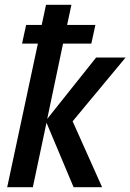

<svg xmlns="http://www.w3.org/2000/svg" viewBox="-20 -781 544 801"><path d="M138 -599H72L89 -677H154L172 -761H278L260 -677H378L361 -599H243L177 -285L381 -541H504L283 -275L406 0H287L174 -269L117 0H10Z"/></svg>

Font: Noto Sans UI NarrowMedium
Style: Italic
Weight: 500
Width: 4
Italic angle: -12°
Designer: Monotype Design Team
Foundry: Monotype Imaging Inc.
Version: Version 1.001